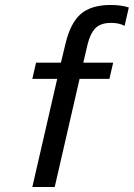

<svg xmlns="http://www.w3.org/2000/svg" viewBox="-20 -752 538 772"><path d="M125 -500H225L243 -575Q263 -660 305 -696Q347 -732 425 -732Q468 -732 498 -722L481 -648Q468 -655 454.5 -657.5Q441 -660 427 -660Q385 -660 364 -639Q343 -618 332 -573L315 -500H435L420 -435H300L200 0H110L210 -435H110Z"/></svg>

Font: Perun
Style: Italic
Weight: 400
Italic angle: -12°
Foundry: Copyright (c) Stefan Peev, Context Ltd, 2016
Version: Version 1.027